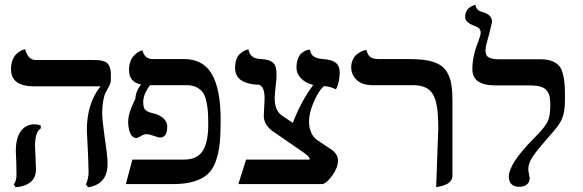

<svg xmlns="http://www.w3.org/2000/svg" viewBox="-20 -767 2429 800"><path d="M416 -195.8Q428.2 -116.7 428.2 -85.9Q428.2 1.5 347.2 13.2L337.9 1Q349.1 -22.5 349.1 -49.8Q349.1 -62 347.9 -94.2Q346.7 -126.5 346.2 -136.2Q341.8 -210.9 341.8 -223.1Q341.8 -336.9 398.9 -407.2H122.1Q25.9 -407.2 25.9 -479Q25.9 -500 32 -516.1Q38.1 -532.2 46.9 -540.5Q55.7 -548.8 64.2 -554Q72.8 -559.1 79.1 -560.5L85 -562Q88.9 -543 100.3 -530Q111.8 -517.1 127 -517.1H362.8Q379.9 -517.1 390.1 -516.4Q400.4 -515.6 411.4 -512.2Q422.4 -508.8 428.2 -502.7Q434.1 -496.6 438 -485.4Q441.9 -474.1 441.9 -458V-434.1Q441.9 -418.5 428.2 -397Q420.9 -383.8 417.5 -375.7Q414.1 -367.7 409.9 -345.9Q405.8 -324.2 405.8 -295.9Q405.8 -267.6 416 -195.8ZM126 -159.2Q126 -149.9 127.9 -111.8Q129.9 -73.7 129.9 -62Q129.9 -25.9 106.4 -7.6Q83 10.7 44.9 13.2L37.1 1Q48.8 -10.7 48.8 -42Q48.8 -44.9 48.3 -61.8Q47.9 -78.6 47.9 -89.8Q45.9 -127.9 45.9 -138.2Q45.9 -187.5 64.2 -216.6Q82.5 -245.6 117.2 -249H129.9Q144 -247.1 149.9 -243.2V-231.9Q126 -217.3 126 -159.2Z M847.7 -248Q847.7 -280.3 846.2 -301.8Q844.7 -323.2 839.6 -345.9Q834.5 -368.7 825 -381.8Q815.4 -395 798.6 -403.6Q781.7 -412.1 758.3 -412.1H604.5Q576.7 -373 576.7 -342.8Q576.7 -319.8 584.5 -310.3Q592.3 -300.8 617.7 -294.9Q645 -289.1 660.9 -274.2Q676.8 -259.3 676.8 -240.2Q676.8 -193.8 646.5 -193.8Q640.6 -193.8 621.1 -200.9Q601.6 -208 590.3 -208Q580.1 -208 567.4 -200.2Q554.7 -192.4 548.3 -191.9Q526.4 -191.9 517.6 -227.1Q510.7 -258.3 517.1 -286.4Q523.4 -314.5 544.4 -356Q544.4 -383.8 567.4 -415Q517.6 -425.3 517.6 -475.1Q517.6 -495.1 523.4 -510.7Q529.3 -526.4 537.4 -534.7Q545.4 -543 553.7 -548.6Q562 -554.2 567.9 -555.7L573.7 -557.1Q582.5 -521 615.7 -521H746.6Q826.2 -521 862.8 -458Q899.4 -395 899.4 -266.1Q899.4 -207 895.3 -168Q891.1 -128.9 878.9 -94.5Q866.7 -60.1 844.7 -40.8Q822.8 -21.5 787.4 -10.7Q752 0 700.7 0H504.4L531.7 -102.1H747.6Q801.3 -102.1 824.5 -137.9Q847.7 -173.8 847.7 -248Z M1200.2 -254.9Q1233.4 -343.3 1285.2 -413.1Q1253.9 -420.4 1234.6 -440.2Q1215.3 -460 1215.3 -484.9Q1215.3 -505.9 1221.2 -521.5Q1227.1 -537.1 1235.1 -544.2Q1243.2 -551.3 1251.5 -555.2Q1259.8 -559.1 1265.6 -559.6L1271.5 -560.1Q1274.9 -526.9 1316.4 -522Q1317.9 -522 1321 -521.5Q1324.2 -521 1326.2 -521Q1342.3 -519.5 1352.8 -517.1Q1363.3 -514.6 1374 -508.8Q1384.8 -502.9 1390.1 -491.2Q1395.5 -479.5 1395.5 -461.9Q1395.5 -449.2 1391.4 -427.7Q1387.2 -406.2 1379.4 -395Q1354.5 -407.2 1329.1 -408.2Q1305.2 -385.3 1286.4 -340.1Q1267.6 -294.9 1267.6 -262.2Q1267.6 -215.8 1293.5 -189.9H1292.5Q1304.7 -181.6 1328.1 -165.8Q1351.6 -149.9 1363.3 -142.1Q1363.8 -141.6 1365.2 -140.6Q1366.7 -139.6 1367.2 -139.2Q1388.2 -121.1 1388.2 -98.1Q1388.2 -68.8 1365.5 -36.9Q1342.8 -4.9 1324.2 0H973.1L1005.4 -102.1H1270.5Q1270.5 -111.3 1257.3 -122.1L1251.5 -127Q1147.9 -198.2 1112.3 -223.1Q1079.1 -249.5 1079.1 -285.2Q1079.6 -296.9 1080.8 -320.8Q1082 -344.7 1082.5 -356.9Q1082.5 -408.7 1057.1 -414.1Q1016.6 -414.1 988 -430.7Q959.5 -447.3 959.5 -484.9Q959.5 -504.4 965.1 -519.5Q970.7 -534.7 979 -542Q987.3 -549.3 995.6 -554.2Q1003.9 -559.1 1009.8 -560.1L1015.1 -561Q1022 -524.9 1058.1 -522Q1059.6 -522 1063.2 -521.5Q1066.9 -521 1068.4 -521Q1086.4 -519.5 1097.2 -516.6Q1107.9 -513.7 1116.7 -506.6Q1125.5 -499.5 1128.9 -486.8Q1132.3 -474.1 1132.3 -454.1Q1132.3 -441.9 1128.4 -405.8Q1124.5 -369.6 1124.5 -357.9Q1124.5 -310.5 1149.4 -290H1148.4Z M1797.4 12.2 1806.2 -234.9Q1806.2 -257.8 1804.2 -290Q1799.8 -356.9 1776.4 -384.5Q1752.9 -412.1 1701.2 -412.1H1527.3Q1521.5 -412.1 1518.6 -413.1Q1484.9 -415 1464.1 -436Q1443.4 -457 1443.4 -486.8Q1443.4 -504.4 1450 -518.3Q1456.5 -532.2 1465.8 -539.6Q1475.1 -546.9 1484.1 -551.8Q1493.2 -556.6 1499.5 -557.6L1506.3 -559.1Q1512.2 -537.6 1523.2 -529.3Q1534.2 -521 1556.2 -521H1674.3Q1713.4 -521 1741 -518.1Q1768.6 -515.1 1790.8 -507.1Q1813 -499 1826.4 -486.6Q1839.8 -474.1 1849.1 -453.9Q1858.4 -433.6 1861.8 -407.5Q1865.2 -381.3 1865.2 -344.2V-35.2Q1865.2 -22.9 1858.2 -13.7Q1851.1 -4.4 1841.3 0.2Q1831.5 4.9 1821.5 7.8Q1811.5 10.7 1804.2 11.7Z M2002.9 -557.1Q2002.9 -534.7 2017.3 -527.3Q2031.7 -520 2060.1 -520H2222.2H2234.9Q2261.2 -519.5 2279.3 -512.7Q2297.4 -505.9 2308.1 -494.4Q2318.8 -482.9 2324.7 -461.9Q2330.6 -440.9 2332.3 -418.7Q2334 -396.5 2334 -360.8Q2334 -315.4 2328.1 -291.7Q2322.3 -268.1 2307.6 -246.8Q2293 -225.6 2252.9 -181.2Q2215.3 -138.2 2198.2 -112.1Q2181.2 -85.9 2181.2 -62Q2181.2 -56.6 2184.1 -42Q2184.1 -40.5 2185.5 -34.7Q2187 -28.8 2187 -25.9Q2187 -7.8 2175.3 1.7Q2163.6 11.2 2143.1 11.2Q2122.6 11.2 2111.3 0.5Q2100.1 -10.3 2100.1 -30.8Q2100.1 -85.9 2207 -192.9Q2211.9 -198.7 2221.2 -208Q2253.9 -241.7 2263.4 -263.9Q2272.9 -286.1 2272.9 -332Q2272.9 -352.1 2270 -365Q2267.1 -377.9 2258.5 -389.2Q2250 -400.4 2232.4 -405.8Q2214.8 -411.1 2187 -411.1H2044.9Q1948.2 -411.1 1948.2 -478Q1948.2 -532.2 1971.2 -589.8Q1971.7 -590.8 1974.1 -598.1Q1982.9 -620.1 1982.9 -630.9Q1982.9 -648.4 1962.9 -657.2Q1918 -671.9 1918 -695.8Q1918 -706.1 1920.9 -714.4Q1923.8 -722.7 1928.2 -727.8Q1932.6 -732.9 1938.2 -736.8Q1943.8 -740.7 1948 -742.4Q1952.1 -744.1 1956.3 -745.6Q1960.4 -747.1 1960.9 -747.1Q1963.9 -725.1 1986.3 -717.8Q2030.3 -707.5 2030.3 -675.8Q2030.3 -673.8 2022 -640.4Q2013.7 -606.9 2011.2 -600.1Q2002.9 -572.3 2002.9 -557.1Z"/></svg>

Font: Common Serif Medium
Style: Regular
Weight: 500
Designer: Philipp H. Poll, Khaled Hosny
Foundry: Stefan Peev, Context Ltd.
Version: Version 1.026